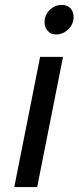

<svg xmlns="http://www.w3.org/2000/svg" viewBox="-20 -760 319 780"><path d="M279 -691Q279 -662 257.5 -641Q236 -620 208 -620Q187 -620 174 -634.5Q161 -649 161 -670Q161 -699 182 -719.5Q203 -740 231 -740Q253 -740 266 -726.5Q279 -713 279 -691ZM236 -529 131 0H38L143 -529Z"/></svg>

Font: TypoPRO Montserrat
Style: Italic
Weight: 400
Italic angle: -11.3°
Designer: Julieta Ulanovsky
Foundry: Julieta Ulanovsky
Version: Version 6.001